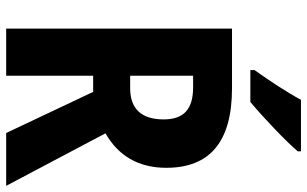

<svg xmlns="http://www.w3.org/2000/svg" viewBox="-202 -770 972 607"><g transform="rotate(90 283.5 -466.0)"><path d="M458 -922V-932H295C271 -887 235 -833 201 -785V-772H302C351 -813 427 -885 458 -922ZM258 -714H70V0H219V-275H270L400 0H567L401 -314C471 -354 510 -417 510 -506C510 -644 428 -714 258 -714ZM256 -591C325 -591 357 -561 357 -498C357 -426 322 -392 258 -392H219V-591Z"/></g></svg>

Font: Noto Sans Bengali Condensed
Style: Bold
Weight: 700
Width: 3
Designer: Joana Ranito - Universal Thirst; Jelle Bosma - Monotype Design Team
Foundry: Universal Thirst ehf.
Version: Version 3.000